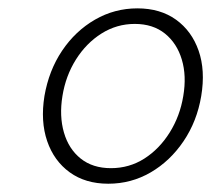

<svg xmlns="http://www.w3.org/2000/svg" viewBox="-20 -757 510 464"><path d="M241.7 -313Q186.5 -313 148.4 -340.6Q110.4 -368.2 94 -416Q77.6 -463.9 87.4 -524.9Q98.1 -586.9 130.1 -634.5Q162.1 -682.1 209.5 -709.5Q256.8 -736.8 312 -736.8Q367.2 -736.8 405.3 -709.5Q443.4 -682.1 460 -634.5Q476.6 -586.9 466.3 -524.9Q456.1 -463.9 423.6 -415.8Q391.1 -367.7 344 -340.3Q296.9 -313 241.7 -313ZM248 -350.6Q292.5 -350.6 328.9 -373.8Q365.2 -397 390.1 -436.8Q415 -476.6 422.9 -524.9Q431.2 -573.7 419.4 -613Q407.7 -652.3 378.7 -675.8Q349.6 -699.2 305.7 -699.2Q262.2 -699.2 225.3 -676Q188.5 -652.8 163.6 -613.3Q138.7 -573.7 130.9 -524.9Q123 -476.6 134.5 -436.8Q146 -397 175 -373.8Q204.1 -350.6 248 -350.6Z"/></svg>

Font: Inter ExtraLight
Style: Italic
Weight: 250
Italic angle: -9.3988°
Designer: Rasmus Andersson
Foundry: rsms
Version: Version 4.001;git-66647c0bb